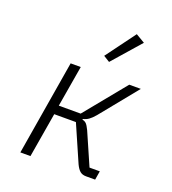

<svg xmlns="http://www.w3.org/2000/svg" viewBox="-140 -877 879 982"><g transform="rotate(20 300.0 -386.0)"><path d="M169 -516H224L186 -292H305L488 -516H551L386 -313Q369 -293 355.5 -283.5Q342 -274 325 -270L324 -266Q337 -264 345.5 -255.5Q354 -247 365 -224L442 -48H498L490 0H440Q420 0 407.5 -10.5Q395 -21 384 -44L297 -243H179L138 0H83ZM351 -590 317 -611 436 -772 485 -743Z"/></g></svg>

Font: IBM Plex Mono Light
Style: Italic
Weight: 300
Italic angle: -9°
Monospace: yes
Designer: Mike Abbink, Paul van der Laan, Pieter van Rosmalen
Foundry: Bold Monday
Version: Version 2.3